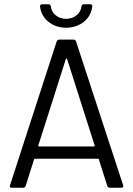

<svg xmlns="http://www.w3.org/2000/svg" viewBox="-20 -887 628 907"><path d="M292 -756C359 -756 411 -799 416 -858C416 -864 412 -867 406 -867H376C370 -867 366 -864 365 -857C361 -822 330 -798 292 -798C255 -798 224 -822 220 -857C219 -864 215 -867 209 -867H179C173 -867 169 -863 169 -857C175 -799 226 -756 292 -756ZM499 0H554C561 0 564 -4 562 -11L339 -692C337 -697 332 -700 327 -700H260C255 -700 250 -697 248 -692L27 -11C25 -4 28 0 35 0H89C94 0 99 -3 101 -8L141 -134C142 -137 143 -137 145 -137H443C445 -137 446 -137 447 -134L487 -8C489 -3 494 0 499 0ZM161 -200 291 -608C292 -611 296 -611 297 -608L427 -200C428 -198 426 -195 423 -195H165C162 -195 160 -198 161 -200Z"/></svg>

Font: Elastic
Style: elastic
Weight: 400
Designer: Jeremy Tribby
Foundry: Tribby Type
Version: Version 1.422;hotconv 1.0.109;makeotfexe 2.5.65596